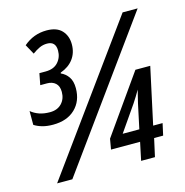

<svg xmlns="http://www.w3.org/2000/svg" viewBox="-107 -825 891 925"><g transform="rotate(-15 338.5 -362.5)"><path d="M120 -278Q90 -278 67 -284.5Q44 -291 27 -302V-371Q45 -356 68 -348Q91 -340 121 -340Q158 -340 179.5 -362.5Q201 -385 201 -420Q201 -449 185 -463.5Q169 -478 143 -478H109L120 -535H151Q192 -535 213.5 -559Q235 -583 235 -617Q235 -663 192 -663Q172 -663 154.5 -655Q137 -647 118 -633L91 -682Q141 -725 206 -725Q257 -725 282 -698Q307 -671 307 -629Q307 -587 284.5 -556.5Q262 -526 220 -511L219 -507Q242 -497 256.5 -476Q271 -455 271 -420Q271 -356 230.5 -317Q190 -278 120 -278ZM65 0 583 -714H658L141 0ZM484 0 503 -90H358L367 -142L571 -431H645L584 -149H631L618 -90H573L553 0ZM432 -149H515L541 -271Q546 -290 549.5 -306Q553 -322 557 -336Q548 -321 539.5 -306.5Q531 -292 520 -276Z"/></g></svg>

Font: Noto Sans ExtraCondensed Medium
Style: Italic
Weight: 500
Width: 2
Italic angle: -12°
Designer: Monotype Design Team
Foundry: Monotype Imaging Inc.
Version: Version 2.013; ttfautohint (v1.8.4.7-5d5b)